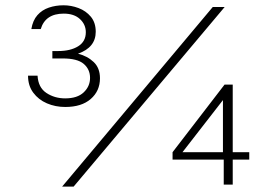

<svg xmlns="http://www.w3.org/2000/svg" viewBox="-20 -698 1040 726"><path d="M860 0H826V-94.5H632.5V-122.5L829 -378H860V-122.5H922.5V-94.5H860ZM226.5 -293.5Q189.5 -293.5 157.5 -307.2Q125.5 -321 105.8 -347.5Q86 -374 86 -412H122Q124.5 -367 155.5 -346.5Q186.5 -326 226.5 -326Q272.5 -326 296.5 -348.8Q320.5 -371.5 320.5 -403.5Q320.5 -436 296.5 -456.5Q272.5 -477 217 -477H178V-505H200Q246.5 -505 275.5 -523Q304.5 -541 304.5 -576Q304.5 -605.5 282.2 -626Q260 -646.5 221 -646.5Q151.5 -646.5 134 -588H98.5Q104 -621 121.5 -640.8Q139 -660.5 164.8 -669.2Q190.5 -678 220.5 -678Q249 -678 277 -667.5Q305 -657 323.5 -634.8Q342 -612.5 342 -578Q342 -518.5 275 -495Q310.5 -486 334.2 -463.5Q358 -441 358 -402Q358 -354 323.2 -323.8Q288.5 -293.5 226.5 -293.5ZM258.5 7.5H215L784.5 -671.5H829.5ZM823 -122.5V-319.5L670 -122.5Z"/></svg>

Font: Betina Sans Light
Style: Regular
Weight: 300
Designer: Jonathan Pinhorn (font) & Cristiano Sobral (main changes)
Version: Version 2.001;October 6, 2020;FontCreator 13.0.0.2681 64-bit